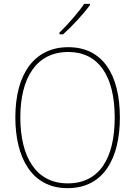

<svg xmlns="http://www.w3.org/2000/svg" viewBox="-20 -971 705 1001"><path d="M449 -944V-951H419C388 -905 335 -845 290 -801V-792H309C356 -834 415 -898 449 -944ZM605 -358C605 -583 515 -725 336 -725C158 -725 60 -584 60 -359C60 -154 142 10 332 10C524 10 605 -151 605 -358ZM86 -359C86 -563 168 -700 336 -700C493 -700 578 -576 578 -358C578 -148 500 -15 333 -15C168 -15 86 -152 86 -359Z"/></svg>

Font: Noto Sans Gujarati SemiCondensed Thin
Style: Regular
Weight: 100
Width: 4
Designer: Jelle Bosma - Monotype Design Team, Universal Thirst
Foundry: Monotype Imaging Inc.
Version: Version 2.106